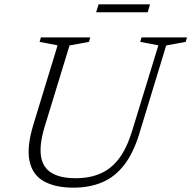

<svg xmlns="http://www.w3.org/2000/svg" viewBox="-20 -855 882 885"><path d="M186 -271.5Q161 -189 168.8 -136.2Q176.5 -83.5 217 -58.5Q257.5 -33.5 329 -33.5Q392.5 -33.5 442.2 -54.8Q492 -76 528.5 -124.2Q565 -172.5 589.5 -253L710 -646L626.5 -662L632.5 -682.5H842L836 -662L746 -645.5L622.5 -240Q595 -149.5 552.2 -94.5Q509.5 -39.5 451.2 -14.8Q393 10 318.5 10Q234.5 10 182 -19.5Q129.5 -49 116 -113Q102.5 -177 133.5 -279.5L245.5 -646L162.5 -662L168.5 -682.5H396L390 -662L300.5 -645.5ZM423 -798.5 434.5 -835H671.5L661 -798.5Z"/></svg>

Font: Newsreader Light
Style: Italic
Weight: 300
Italic angle: -17°
Designer: Hugues Gentile
Foundry: Production Type
Version: Version 1.003